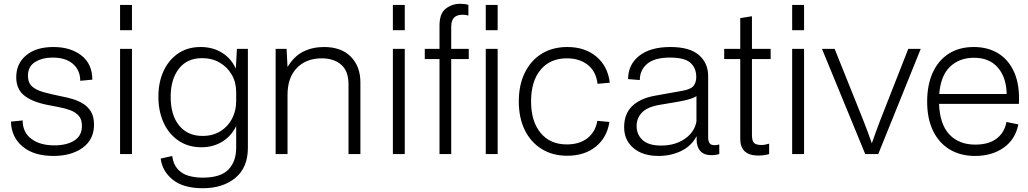

<svg xmlns="http://www.w3.org/2000/svg" viewBox="-20 -816 5445 1017"><path d="M263 10Q159 10 99.5 -40Q40 -90 38 -172L100 -178Q100 -115 146 -80.5Q192 -46 268 -46Q333 -46 373.5 -71.5Q414 -97 414 -149Q414 -184 397 -203Q380 -222 351.5 -232.5Q323 -243 289.5 -249Q256 -255 223 -262Q145 -279 105.5 -312.5Q66 -346 66 -407Q66 -479 118.5 -523Q171 -567 263 -567Q354 -567 411.5 -522Q469 -477 469 -394L405 -388Q405 -444 366.5 -477.5Q328 -511 259 -511Q204 -511 166 -487.5Q128 -464 128 -414Q128 -378 149.5 -358.5Q171 -339 210.5 -328Q250 -317 304 -306Q331 -301 361 -292.5Q391 -284 417.5 -268.5Q444 -253 461 -226Q478 -199 478 -156Q478 -77 418 -33.5Q358 10 263 10Z M616 0V-557H679V0ZM616 -656V-790H679V-656Z M1054 181Q952 181 896 136.5Q840 92 831 24L892 10Q898 54 921 79.5Q944 105 978.5 115Q1013 125 1053 125Q1149 125 1190 82Q1231 39 1231 -33V-148Q1205 -95 1157 -65.5Q1109 -36 1047 -36Q977 -36 925.5 -71Q874 -106 846.5 -166.5Q819 -227 819 -304Q819 -380 846 -439Q873 -498 923 -532.5Q973 -567 1043 -567Q1108 -567 1157 -536Q1206 -505 1229 -452L1235 -557H1293V-33Q1293 71 1227 126Q1161 181 1054 181ZM1053 -96Q1107 -96 1147 -120.5Q1187 -145 1209 -187Q1231 -229 1231 -281V-328Q1231 -380 1207.5 -420.5Q1184 -461 1143.5 -484.5Q1103 -508 1050 -508Q971 -508 927.5 -452Q884 -396 884 -303Q884 -206 929 -151Q974 -96 1053 -96Z M1440 0V-557H1498L1503 -461Q1538 -519 1587 -543Q1636 -567 1696 -567Q1788 -567 1838.5 -515.5Q1889 -464 1889 -379V0H1826V-370Q1826 -440 1787 -473.5Q1748 -507 1684 -507Q1602 -507 1552.5 -456Q1503 -405 1503 -313V0Z M2061 0V-557H2124V0ZM2061 -656V-790H2124V-656Z M2308 0V-503H2230V-557H2308V-681Q2308 -745 2341.5 -770.5Q2375 -796 2418 -796Q2429 -796 2441 -794.5Q2453 -793 2461 -790V-734H2457Q2449 -738 2431 -738Q2399 -738 2384.5 -722Q2370 -706 2370 -674V-557H2463V-503H2370V0ZM2553 0V-557H2616V0ZM2553 -656V-790H2616V-656Z M2984 9Q2907 9 2849 -27Q2791 -63 2759.5 -127.5Q2728 -192 2728 -279Q2728 -366 2760 -431Q2792 -496 2849.5 -531.5Q2907 -567 2985 -567Q3078 -567 3138.5 -516.5Q3199 -466 3210 -378L3145 -372Q3138 -436 3094.5 -471.5Q3051 -507 2982 -507Q2894 -507 2843.5 -446.5Q2793 -386 2793 -279Q2793 -173 2843.5 -112Q2894 -51 2982 -51Q3049 -51 3091.5 -84Q3134 -117 3144 -176L3208 -170Q3195 -87 3135.5 -39Q3076 9 2984 9Z M3468 10Q3384 10 3335 -32Q3286 -74 3286 -142Q3286 -213 3328.5 -254Q3371 -295 3449 -309L3594 -335Q3640 -343 3654 -361.5Q3668 -380 3668 -408Q3668 -456 3637 -483.5Q3606 -511 3529 -511Q3447 -511 3408 -478Q3369 -445 3369 -392L3307 -397Q3307 -474 3366 -520.5Q3425 -567 3531 -567Q3633 -567 3682 -524.5Q3731 -482 3731 -413V-89Q3731 -70 3738 -58.5Q3745 -47 3765 -47Q3776 -47 3786 -50H3790V0Q3784 2 3772.5 4Q3761 6 3749 6Q3709 6 3689.5 -16Q3670 -38 3670 -75V-95Q3642 -42 3587.5 -16Q3533 10 3468 10ZM3482 -45Q3555 -45 3606.5 -80Q3658 -115 3669 -172V-307Q3658 -299 3634.5 -291.5Q3611 -284 3571 -277L3476 -261Q3409 -250 3380.5 -220Q3352 -190 3352 -149Q3352 -103 3384 -74Q3416 -45 3482 -45Z M3997 8Q3901 8 3901 -81V-503H3816V-557H3901V-720L3963 -730V-557H4062V-503H3963V-101Q3963 -71 3973.5 -59.5Q3984 -48 4014 -48Q4031 -48 4054 -55V0Q4041 4 4025.5 6Q4010 8 3997 8Z M4176 0V-557H4239V0ZM4176 -656V-790H4239V-656Z M4563 0 4334 -557H4401L4513 -278Q4534 -226 4555.5 -171.5Q4577 -117 4598 -57Q4619 -117 4639.5 -171Q4660 -225 4681 -277L4791 -557H4857L4632 0Z M5145 10Q5068 10 5011 -24Q4954 -58 4922.5 -122.5Q4891 -187 4891 -278Q4891 -365 4920 -430Q4949 -495 5004.5 -531Q5060 -567 5138 -567Q5214 -567 5269.5 -532Q5325 -497 5353.5 -430Q5382 -363 5377 -266H4954Q4958 -158 5008.5 -104Q5059 -50 5146 -50Q5217 -50 5259 -82Q5301 -114 5311 -170L5374 -157Q5358 -77 5296 -33.5Q5234 10 5145 10ZM5139 -510Q5062 -510 5012.5 -463Q4963 -416 4955 -318H5312Q5311 -405 5266 -457.5Q5221 -510 5139 -510Z"/></svg>

Font: BDO Grotesk Light
Style: Regular
Weight: 300
Designer: Deni Anggara
Foundry: Lokal Container
Version: Version 2.000